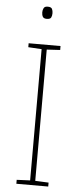

<svg xmlns="http://www.w3.org/2000/svg" viewBox="-61 -939 404 972"><g transform="rotate(5 141.5 -453.5)"><path d="M223 0H61V-20L129 -23V-690L61 -694V-714H223V-694L155 -690V-23L223 -20ZM141 -907Q159 -907 163.5 -897.5Q168 -888 168 -876Q168 -863 163.5 -854Q159 -845 141 -845Q126 -845 121 -854Q116 -863 116 -876Q116 -888 121 -897.5Q126 -907 141 -907Z"/></g></svg>

Font: Noto Sans Tamil Thin
Style: Regular
Weight: 100
Designer: Jelle Bosma - Monotype Design Team
Foundry: Monotype Imaging Inc.
Version: Version 2.004; ttfautohint (v1.8.4.7-5d5b)